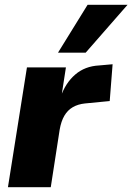

<svg xmlns="http://www.w3.org/2000/svg" viewBox="-20 -778 550 798"><path d="M13 0 92 -498H254L235 -375H232Q252 -433 292.5 -468Q333 -503 392 -506L448 -511L436 -358L333 -348Q304 -345 282.5 -332.5Q261 -320 247.5 -297Q234 -274 228 -239L191 0ZM221 -559 344 -758H510L336 -559Z"/></svg>

Font: Nunito Sans 10pt SemiCondensed Black
Style: Italic
Weight: 900
Width: 4
Italic angle: -9°
Designer: Vernon Adams
Foundry: Vernon Adams
Version: Version 3.101;gftools[0.9.27]